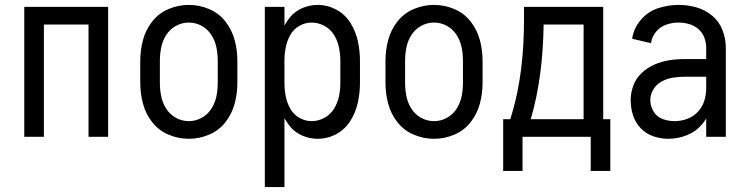

<svg xmlns="http://www.w3.org/2000/svg" viewBox="-20 -558 3040 783"><path d="M79 0V-530H421V0H341V-458H159V0Z M750 8Q707 8 667 -9Q627 -26 600.5 -60Q574 -94 563 -135.5Q552 -177 552 -220V-310Q552 -353 563 -394.5Q574 -436 600.5 -470Q627 -504 667 -521Q707 -538 750 -538Q793 -538 833 -521Q873 -504 899.5 -470Q926 -436 937 -394.5Q948 -353 948 -310V-220Q948 -177 937 -135.5Q926 -94 899.5 -60Q873 -26 833 -9Q793 8 750 8ZM750 -64Q778 -64 802.5 -77.5Q827 -91 842 -114.5Q857 -138 862.5 -165Q868 -192 868 -220V-310Q868 -338 862.5 -365Q857 -392 842 -415.5Q827 -439 802.5 -452.5Q778 -466 750 -466Q722 -466 697.5 -452.5Q673 -439 658 -415.5Q643 -392 637.5 -365Q632 -338 632 -310V-220Q632 -192 637.5 -165Q643 -138 658 -114.5Q673 -91 697.5 -77.5Q722 -64 750 -64Z M1060 205V-530H1140V-454Q1150 -472 1163 -488Q1184 -513 1214 -525.5Q1244 -538 1275 -538Q1316 -538 1352 -518.5Q1388 -499 1409.5 -464Q1431 -429 1439.5 -389.5Q1448 -350 1448 -310V-220Q1448 -180 1439.5 -140.5Q1431 -101 1409.5 -66Q1388 -31 1352 -11.5Q1316 8 1275 8Q1244 8 1214 -4.5Q1184 -17 1163 -42Q1150 -58 1140 -76V205ZM1251 -64Q1278 -64 1303 -77.5Q1328 -91 1342.5 -115Q1357 -139 1362.5 -166Q1368 -193 1368 -220V-310Q1368 -337 1362.5 -364Q1357 -391 1342.5 -415Q1328 -439 1303 -452.5Q1278 -466 1251 -466Q1224 -466 1200 -452Q1176 -438 1163 -414Q1150 -390 1145 -363.5Q1140 -337 1140 -310V-220Q1140 -193 1145 -166.5Q1150 -140 1163 -116Q1176 -92 1200 -78Q1224 -64 1251 -64ZM1110 -311V-315Z M1750 8Q1707 8 1667 -9Q1627 -26 1600.5 -60Q1574 -94 1563 -135.5Q1552 -177 1552 -220V-310Q1552 -353 1563 -394.5Q1574 -436 1600.5 -470Q1627 -504 1667 -521Q1707 -538 1750 -538Q1793 -538 1833 -521Q1873 -504 1899.5 -470Q1926 -436 1937 -394.5Q1948 -353 1948 -310V-220Q1948 -177 1937 -135.5Q1926 -94 1899.5 -60Q1873 -26 1833 -9Q1793 8 1750 8ZM1750 -64Q1778 -64 1802.5 -77.5Q1827 -91 1842 -114.5Q1857 -138 1862.5 -165Q1868 -192 1868 -220V-310Q1868 -338 1862.5 -365Q1857 -392 1842 -415.5Q1827 -439 1802.5 -452.5Q1778 -466 1750 -466Q1722 -466 1697.5 -452.5Q1673 -439 1658 -415.5Q1643 -392 1637.5 -365Q1632 -338 1632 -310V-220Q1632 -192 1637.5 -165Q1643 -138 1658 -114.5Q1673 -91 1697.5 -77.5Q1722 -64 1750 -64Z M2032 139V-72H2061L2070 -102Q2117 -263 2117 -481V-530H2440V-72H2469V139H2389V0H2111V139ZM2144 -72H2360V-458H2197Q2194 -245 2147 -81Z M2706 8Q2675 8 2645 -2Q2615 -12 2593 -35Q2571 -58 2561.5 -88Q2552 -118 2552 -149Q2552 -180 2563 -209.5Q2574 -239 2597 -260.5Q2620 -282 2648.5 -294.5Q2677 -307 2707.5 -312Q2738 -317 2769 -317H2860V-363Q2860 -385 2852 -405.5Q2844 -426 2827.5 -440Q2811 -454 2790 -460Q2769 -466 2747 -466Q2722 -466 2697 -457.5Q2672 -449 2655 -428Q2638 -407 2635 -382L2558 -400Q2564 -442 2593 -476.5Q2622 -511 2663.5 -524.5Q2705 -538 2747 -538Q2784 -538 2820 -528Q2856 -518 2884.5 -494Q2913 -470 2926.5 -435Q2940 -400 2940 -363V0H2860V-75Q2853 -63 2844 -52Q2819 -22 2782 -7Q2745 8 2706 8ZM2860 -198V-245H2769Q2746 -245 2722.5 -241Q2699 -237 2678 -225.5Q2657 -214 2644.5 -193.5Q2632 -173 2632 -149Q2632 -125 2645.5 -103Q2659 -81 2682.5 -72.5Q2706 -64 2731.5 -64Q2757 -64 2782 -73Q2807 -82 2825.5 -101.5Q2844 -121 2852 -146.5Q2860 -172 2860 -198Z"/></svg>

Font: Iosevka SS01
Style: Regular
Weight: 400
Monospace: yes
Designer: Belleve Invis
Foundry: Belleve Invis
Version: 2.3.3; ttfautohint (v1.8.3)